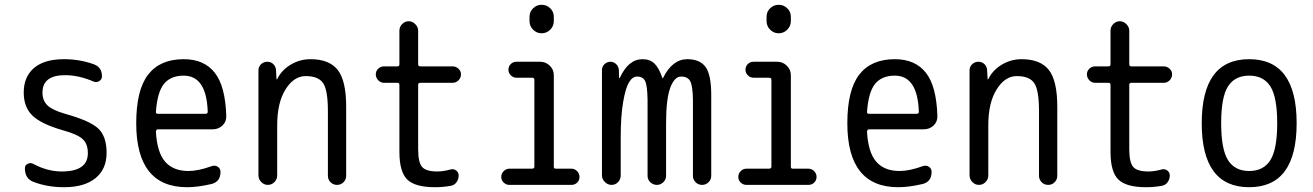

<svg xmlns="http://www.w3.org/2000/svg" viewBox="-20 -780 5540 810"><path d="M245.1 -230.5Q153.3 -256.8 116.7 -292.5Q80.1 -328.1 80.1 -389.6Q80.1 -456.1 123.5 -493.2Q167 -530.3 250 -530.3Q316.4 -530.3 376 -508.8Q410.2 -496.1 410.2 -458Q410.2 -445.3 398.9 -438Q387.7 -430.7 376 -435.5Q312.5 -462.9 254.9 -462.9Q159.2 -462.9 159.2 -389.6Q159.2 -355.5 180.2 -335.4Q201.2 -315.4 254.9 -299.8Q360.4 -270.5 395 -237.3Q429.7 -204.1 429.7 -135.3Q429.7 -66.4 382.8 -28.3Q335.9 9.8 250 9.8Q179.7 9.8 121.1 -12.7Q85 -26.4 85 -70.3Q85 -83 96.7 -88.9Q108.4 -94.7 120.1 -88.9Q179.7 -56.6 240.2 -56.6Q351.6 -56.6 350.6 -134.8Q350.6 -171.9 329.6 -192.4Q308.6 -212.9 245.1 -230.5Z M754.9 -460.9Q700.2 -460.9 671.9 -426.3Q643.6 -391.6 637.7 -307.6Q637.7 -299.8 646.5 -299.8H846.7Q855.5 -299.8 856.4 -307.6Q851.6 -460.9 754.9 -460.9ZM769.5 9.8Q554.7 9.8 554.7 -259.8Q554.7 -400.4 605 -465.3Q655.3 -530.3 754.9 -530.3Q840.8 -530.3 885.7 -473.6Q930.7 -417 934.6 -291Q935.5 -266.6 918.5 -250.5Q901.4 -234.4 877 -234.4H646.5Q638.7 -234.4 637.7 -224.6Q642.6 -136.7 676.8 -97.7Q710.9 -58.6 775.4 -58.6Q816.4 -58.6 873 -79.1Q886.7 -84 898.4 -76.7Q910.2 -69.3 910.2 -54.7Q910.2 -13.7 873 -3.9Q814.5 9.8 769.5 9.8Z M1070.3 -40V-483.4Q1070.3 -498 1081.1 -508.8Q1091.8 -519.5 1107.4 -519.5Q1123 -519.5 1133.3 -509.3Q1143.6 -499 1144.5 -483.4L1146.5 -446.3Q1146.5 -445.3 1147.5 -445.3Q1149.4 -445.3 1149.4 -446.3Q1168 -484.4 1206.5 -507.3Q1245.1 -530.3 1290 -530.3Q1369.1 -530.3 1404.8 -484.9Q1440.4 -439.5 1440.4 -330.1V-38.1Q1440.4 -22.5 1429.2 -11.2Q1418 0 1401.9 0Q1385.7 0 1374.5 -11.2Q1363.3 -22.5 1363.3 -38.1V-311.5Q1363.3 -399.4 1343.3 -429.2Q1323.2 -459 1269.5 -459Q1219.7 -459 1184.6 -402.8Q1149.4 -346.7 1149.4 -252V-40Q1149.4 -23.4 1137.7 -11.7Q1126 0 1109.9 0Q1093.8 0 1082 -12.2Q1070.3 -24.4 1070.3 -40Z M1599.6 -430.7Q1585.9 -430.7 1575.7 -441.4Q1565.4 -452.1 1565.4 -466.3Q1565.4 -480.5 1575.7 -490.2Q1585.9 -500 1599.6 -500H1656.2Q1665 -500 1665 -508.8V-650.4Q1665 -667 1676.8 -678.7Q1688.5 -690.4 1704.1 -690.4Q1719.7 -690.4 1731.9 -678.2Q1744.1 -666 1744.1 -650.4V-508.8Q1744.1 -500 1752.9 -500H1889.6Q1903.3 -500 1914.1 -490.2Q1924.8 -480.5 1924.8 -466.3Q1924.8 -452.1 1914.6 -441.4Q1904.3 -430.7 1889.6 -430.7H1752.9Q1744.1 -430.7 1744.1 -421.9V-150.4Q1744.1 -94.7 1760.7 -75.7Q1777.3 -56.6 1825.2 -56.6Q1850.6 -56.6 1881.8 -65.4Q1894.5 -68.4 1904.8 -60.5Q1915 -52.7 1915 -40Q1915 -24.4 1906.2 -11.7Q1897.5 1 1881.8 3.9Q1848.6 9.8 1815.4 9.8Q1731.4 9.8 1698.2 -22.5Q1665 -54.7 1665 -139.6V-421.9Q1665 -430.7 1656.2 -430.7Z M2128.9 0Q2115.2 0 2105 -9.8Q2094.7 -19.5 2094.7 -33.7Q2094.7 -47.9 2105 -58.1Q2115.2 -68.4 2128.9 -68.4H2224.6Q2233.4 -68.4 2234.4 -76.2V-443.4Q2234.4 -452.1 2224.6 -452.1H2159.2Q2145.5 -452.1 2135.3 -461.9Q2125 -471.7 2125 -485.8Q2125 -500 2134.8 -509.8Q2144.5 -519.5 2159.2 -519.5H2258.8Q2282.2 -519.5 2299.3 -502.9Q2316.4 -486.3 2316.4 -462.9V-76.2Q2316.4 -68.4 2324.2 -68.4H2390.6Q2404.3 -68.4 2414.6 -58.1Q2424.8 -47.9 2424.8 -33.7Q2424.8 -19.5 2415 -9.8Q2405.3 0 2390.6 0ZM2213.9 -709Q2213.9 -730.5 2229 -745.1Q2244.1 -759.8 2265.1 -759.8Q2286.1 -759.8 2301.3 -745.1Q2316.4 -730.5 2316.4 -709V-691.4Q2316.4 -669.9 2301.3 -654.8Q2286.1 -639.6 2265.1 -639.6Q2244.1 -639.6 2229 -654.8Q2213.9 -669.9 2213.9 -691.4Z M2519.5 -40V-485.4Q2519.5 -499 2530.3 -509.3Q2541 -519.5 2555.2 -519.5Q2569.3 -519.5 2579.6 -509.3Q2589.8 -499 2590.8 -485.4L2591.8 -451.2Q2591.8 -450.2 2592.8 -450.2Q2594.7 -450.2 2594.7 -451.2Q2630.9 -530.3 2690.4 -530.3Q2721.7 -530.3 2740.7 -512.2Q2759.8 -494.1 2774.4 -451.2Q2774.4 -450.2 2775.4 -450.2Q2777.3 -450.2 2777.3 -451.2Q2816.4 -530.3 2879.9 -530.3Q2932.6 -530.3 2956.5 -497.6Q2980.5 -464.8 2980.5 -379.9V-38.1Q2980.5 -22.5 2969.2 -11.2Q2958 0 2941.9 0Q2925.8 0 2914.6 -11.2Q2903.3 -22.5 2903.3 -38.1V-360.4Q2902.3 -418.9 2891.6 -438Q2880.9 -457 2853.5 -457Q2825.2 -457 2807.6 -409.7Q2790 -362.3 2790 -259.8V-38.1Q2790 -22.5 2778.3 -11.2Q2766.6 0 2751 0Q2735.4 0 2723.6 -11.2Q2711.9 -22.5 2711.9 -38.1V-360.4Q2710.9 -418.9 2701.7 -438Q2692.4 -457 2668 -457Q2648.4 -457 2633.8 -433.1Q2619.1 -409.2 2608.9 -349.6Q2598.6 -290 2598.6 -200.2V-40Q2598.6 -23.4 2587.4 -11.7Q2576.2 0 2560.1 0Q2543.9 0 2531.7 -12.2Q2519.5 -24.4 2519.5 -40Z M3128.9 0Q3115.2 0 3105 -9.8Q3094.7 -19.5 3094.7 -33.7Q3094.7 -47.9 3105 -58.1Q3115.2 -68.4 3128.9 -68.4H3224.6Q3233.4 -68.4 3234.4 -76.2V-443.4Q3234.4 -452.1 3224.6 -452.1H3159.2Q3145.5 -452.1 3135.3 -461.9Q3125 -471.7 3125 -485.8Q3125 -500 3134.8 -509.8Q3144.5 -519.5 3159.2 -519.5H3258.8Q3282.2 -519.5 3299.3 -502.9Q3316.4 -486.3 3316.4 -462.9V-76.2Q3316.4 -68.4 3324.2 -68.4H3390.6Q3404.3 -68.4 3414.6 -58.1Q3424.8 -47.9 3424.8 -33.7Q3424.8 -19.5 3415 -9.8Q3405.3 0 3390.6 0ZM3213.9 -709Q3213.9 -730.5 3229 -745.1Q3244.1 -759.8 3265.1 -759.8Q3286.1 -759.8 3301.3 -745.1Q3316.4 -730.5 3316.4 -709V-691.4Q3316.4 -669.9 3301.3 -654.8Q3286.1 -639.6 3265.1 -639.6Q3244.1 -639.6 3229 -654.8Q3213.9 -669.9 3213.9 -691.4Z M3754.9 -460.9Q3700.2 -460.9 3671.9 -426.3Q3643.6 -391.6 3637.7 -307.6Q3637.7 -299.8 3646.5 -299.8H3846.7Q3855.5 -299.8 3856.4 -307.6Q3851.6 -460.9 3754.9 -460.9ZM3769.5 9.8Q3554.7 9.8 3554.7 -259.8Q3554.7 -400.4 3605 -465.3Q3655.3 -530.3 3754.9 -530.3Q3840.8 -530.3 3885.7 -473.6Q3930.7 -417 3934.6 -291Q3935.5 -266.6 3918.5 -250.5Q3901.4 -234.4 3877 -234.4H3646.5Q3638.7 -234.4 3637.7 -224.6Q3642.6 -136.7 3676.8 -97.7Q3710.9 -58.6 3775.4 -58.6Q3816.4 -58.6 3873 -79.1Q3886.7 -84 3898.4 -76.7Q3910.2 -69.3 3910.2 -54.7Q3910.2 -13.7 3873 -3.9Q3814.5 9.8 3769.5 9.8Z M4070.3 -40V-483.4Q4070.3 -498 4081.1 -508.8Q4091.8 -519.5 4107.4 -519.5Q4123 -519.5 4133.3 -509.3Q4143.6 -499 4144.5 -483.4L4146.5 -446.3Q4146.5 -445.3 4147.5 -445.3Q4149.4 -445.3 4149.4 -446.3Q4168 -484.4 4206.5 -507.3Q4245.1 -530.3 4290 -530.3Q4369.1 -530.3 4404.8 -484.9Q4440.4 -439.5 4440.4 -330.1V-38.1Q4440.4 -22.5 4429.2 -11.2Q4418 0 4401.9 0Q4385.7 0 4374.5 -11.2Q4363.3 -22.5 4363.3 -38.1V-311.5Q4363.3 -399.4 4343.3 -429.2Q4323.2 -459 4269.5 -459Q4219.7 -459 4184.6 -402.8Q4149.4 -346.7 4149.4 -252V-40Q4149.4 -23.4 4137.7 -11.7Q4126 0 4109.9 0Q4093.8 0 4082 -12.2Q4070.3 -24.4 4070.3 -40Z M4599.6 -430.7Q4585.9 -430.7 4575.7 -441.4Q4565.4 -452.1 4565.4 -466.3Q4565.4 -480.5 4575.7 -490.2Q4585.9 -500 4599.6 -500H4656.2Q4665 -500 4665 -508.8V-650.4Q4665 -667 4676.8 -678.7Q4688.5 -690.4 4704.1 -690.4Q4719.7 -690.4 4731.9 -678.2Q4744.1 -666 4744.1 -650.4V-508.8Q4744.1 -500 4752.9 -500H4889.6Q4903.3 -500 4914.1 -490.2Q4924.8 -480.5 4924.8 -466.3Q4924.8 -452.1 4914.6 -441.4Q4904.3 -430.7 4889.6 -430.7H4752.9Q4744.1 -430.7 4744.1 -421.9V-150.4Q4744.1 -94.7 4760.7 -75.7Q4777.3 -56.6 4825.2 -56.6Q4850.6 -56.6 4881.8 -65.4Q4894.5 -68.4 4904.8 -60.5Q4915 -52.7 4915 -40Q4915 -24.4 4906.2 -11.7Q4897.5 1 4881.8 3.9Q4848.6 9.8 4815.4 9.8Q4731.4 9.8 4698.2 -22.5Q4665 -54.7 4665 -139.6V-421.9Q4665 -430.7 4656.2 -430.7Z M5339.4 -415.5Q5310.5 -460.9 5250 -460.9Q5189.5 -460.9 5160.6 -415.5Q5131.8 -370.1 5131.8 -260.3Q5131.8 -150.4 5160.6 -104.5Q5189.5 -58.6 5250 -58.6Q5310.5 -58.6 5339.4 -104.5Q5368.2 -150.4 5368.2 -260.3Q5368.2 -370.1 5339.4 -415.5ZM5450.2 -260.3Q5450.2 9.8 5250 9.8Q5049.8 9.8 5049.8 -260.3Q5049.8 -530.3 5250 -530.3Q5450.2 -530.3 5450.2 -260.3Z"/></svg>

Font: Rounded Mgen+ 2m regular
Style: Regular
Weight: 400
Designer: [Source Han Sans]
Ryoko NISHIZUKA  (kana & ideographs); Paul D. Hunt (Latin, Greek & Cyrillic); Wenlong ZHANG  (bopomofo
Version: Version 1.059.20150602